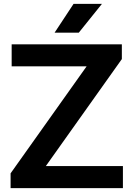

<svg xmlns="http://www.w3.org/2000/svg" viewBox="-20 -968 687 988"><path d="M34.5 0V-76L445.5 -654.5L448.5 -626.5H40V-740H607V-664L196 -85.5L193 -113.5H612.5V0ZM261 -800 358.5 -948H504.5L385.5 -800Z"/></svg>

Font: Encode Sans SemiExpanded SemiBold
Style: Regular
Weight: 600
Width: 6
Designer: Multiple Designers
Foundry: Impallari Type
Version: Version 3.002